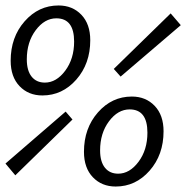

<svg xmlns="http://www.w3.org/2000/svg" viewBox="-48 -670 681 702"><path d="M107 -321Q56 -321 23.5 -355Q-9 -389 -9 -448Q-9 -534 42 -592Q93 -650 166 -650Q217 -650 249.5 -616Q282 -582 282 -523Q282 -437 231 -379Q180 -321 107 -321ZM116 -368Q158 -368 190.5 -411.5Q223 -455 223 -518Q223 -603 158 -603Q115 -603 82.5 -559.5Q50 -516 50 -453Q50 -412 67.5 -390Q85 -368 116 -368ZM8 -29 -28 -72 192 -262 217 -233ZM393 -390 368 -418 576 -621 613 -578ZM375 12Q324 12 291.5 -22Q259 -56 259 -115Q259 -201 310 -259Q361 -317 434 -317Q485 -317 517.5 -283Q550 -249 550 -190Q550 -104 499 -46Q448 12 375 12ZM384 -35Q426 -35 458.5 -78.5Q491 -122 491 -185Q491 -270 426 -270Q383 -270 350.5 -226.5Q318 -183 318 -120Q318 -79 335.5 -57Q353 -35 384 -35Z"/></svg>

Font: TypoPRO Source Code Pro
Style: Italic
Weight: 400
Italic angle: -11°
Monospace: yes
Designer: Paul D. Hunt, Teo Tuominen
Foundry: Adobe Systems Incorporated
Version: Version 1.030;PS 1.0;hotconv 1.0.84;makeotf.lib2.5.63406